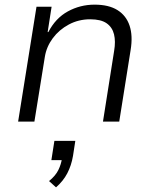

<svg xmlns="http://www.w3.org/2000/svg" viewBox="-20 -523 668 826"><path d="M58 0 137 -494H202L185 -385H188Q219 -445 272 -474Q325 -503 387 -503Q448 -503 485.5 -479.5Q523 -456 537.5 -412.5Q552 -369 542 -308L493 0H423L471 -304Q478 -345 470.5 -375.5Q463 -406 438.5 -423Q414 -440 368 -440Q318 -440 276 -417.5Q234 -395 207 -358.5Q180 -322 173 -279L128 0ZM221 283 191 256Q219 233 231 208.5Q243 184 247 157L258 166H201L214 83H304L294 148Q287 189 269.5 222.5Q252 256 221 283Z"/></svg>

Font: Nunito Sans 7pt Light
Style: Italic
Weight: 300
Italic angle: -9°
Designer: Vernon Adams
Foundry: Vernon Adams
Version: Version 3.101;gftools[0.9.27]